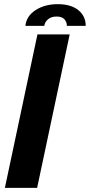

<svg xmlns="http://www.w3.org/2000/svg" viewBox="-20 -903 432 923"><path d="M3.5 0 160 -737.5H315L158.5 0ZM102 -778.5Q107 -826 151.2 -854.5Q195.5 -883 258 -883Q320.5 -883 356.2 -854.5Q392 -826 392 -778.5H301.5Q301.5 -797 289.8 -810.2Q278 -823.5 252 -823.5Q226.5 -823.5 210.8 -810.2Q195 -797 193 -778.5Z"/></svg>

Font: Epilogue
Style: Bold Italic
Weight: 700
Italic angle: -12°
Designer: Tyler Finck
Foundry: Etcetera Type Co
Version: Version 2.111; ttfautohint (v1.8.3)